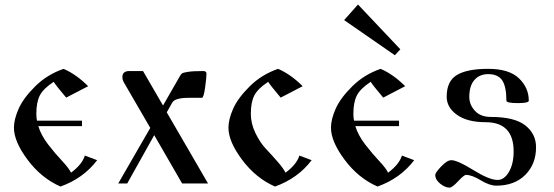

<svg xmlns="http://www.w3.org/2000/svg" viewBox="-20 -816 2463 854"><path d="M274.4 -381.8 372.1 -432.6C336.9 -467.8 300.5 -493.5 262.7 -509.8C213.9 -492.8 171.9 -467 136.7 -432.1C101.6 -397.3 77 -364.1 63 -332.5C49 -300.9 42 -272.8 42 -248C42 -207 62.3 -159.3 103 -105C143.7 -50.6 192.4 -11.1 249 13.7C316.7 -10.4 371.1 -49.5 412.1 -103.5L357.4 -124C349.6 -98 329.1 -72.6 295.9 -47.9C290 -60.9 276.7 -78.5 255.9 -100.6C235 -122.7 214.4 -147.1 193.8 -173.8C173.3 -200.5 158.9 -227.5 150.4 -254.9H344.7V-279.3H144.5C142.6 -289.1 141.6 -299.2 141.6 -309.6C141.6 -344.1 146.8 -371.4 157.2 -391.6C167.6 -411.8 188.2 -432 218.8 -452.1C224 -443 242.5 -419.6 274.4 -381.8Z M555.7 -500C534.8 -500 524.4 -491.2 524.4 -473.6C524.4 -464.5 527 -455.7 532.2 -447.3L648.4 -247.1L505.9 0H545.9L666 -214.8L790 0H905.3L721.7 -316.4L746.1 -359.4C753.3 -373.7 778 -380.9 820.3 -380.9H877.9C883.1 -380.9 887.9 -395.7 892.1 -425.3C896.3 -454.9 898.4 -475.9 898.4 -488.3C898.4 -496.1 893.6 -500 883.8 -500C854.5 -500 832.4 -498.9 817.4 -496.6C802.4 -494.3 793.3 -492 790 -489.7C786.8 -487.5 783.5 -483.4 780.3 -477.5L705.1 -346.7L616.2 -500Z M1228.5 -381.8 1326.2 -432.6C1291 -467.8 1254.6 -493.5 1216.8 -509.8C1168 -492.8 1126 -467 1090.8 -432.1C1055.7 -397.3 1031.1 -364.1 1017.1 -332.5C1003.1 -300.9 996.1 -272.8 996.1 -248C996.1 -207 1016.4 -159.3 1057.1 -105C1097.8 -50.6 1146.5 -11.1 1203.1 13.7C1270.8 -10.4 1325.2 -49.5 1366.2 -103.5L1311.5 -124C1303.7 -98 1283.2 -72.6 1250 -47.9C1244.1 -60.2 1232.3 -76.7 1214.4 -97.2C1196.5 -117.7 1179 -136.9 1162.1 -154.8C1145.2 -172.7 1129.9 -195.8 1116.2 -224.1C1102.5 -252.4 1095.7 -280.9 1095.7 -309.6C1095.7 -344.1 1100.9 -371.4 1111.3 -391.6C1121.7 -411.8 1142.3 -432 1172.9 -452.1C1178.1 -443 1196.6 -419.6 1228.5 -381.8Z M1572.3 -795.9 1510.7 -726.6 1736.3 -570.3 1760.7 -596.7ZM1684.6 -381.8 1782.2 -432.6C1747.1 -467.8 1710.6 -493.5 1672.9 -509.8C1624 -492.8 1582 -467 1546.9 -432.1C1511.7 -397.3 1487.1 -364.1 1473.1 -332.5C1459.1 -300.9 1452.1 -272.8 1452.1 -248C1452.1 -207 1472.5 -159.3 1513.2 -105C1553.9 -50.6 1602.5 -11.1 1659.2 13.7C1726.9 -10.4 1781.2 -49.5 1822.3 -103.5L1767.6 -124C1759.8 -98 1739.3 -72.6 1706.1 -47.9C1700.2 -60.9 1686.8 -78.5 1666 -100.6C1645.2 -122.7 1624.5 -147.1 1604 -173.8C1583.5 -200.5 1569 -227.5 1560.5 -254.9H1754.9V-279.3H1554.7C1552.7 -289.1 1551.8 -299.2 1551.8 -309.6C1551.8 -344.1 1557 -371.4 1567.4 -391.6C1577.8 -411.8 1598.3 -432 1628.9 -452.1C1634.1 -443 1652.7 -419.6 1684.6 -381.8Z M2052.7 -38.1C2070.3 -38.1 2092.1 -30.1 2118.2 -14.2C2144.2 1.8 2167.3 9.8 2187.5 9.8C2241.5 9.8 2284.5 -6.2 2316.4 -38.1C2348.3 -70 2364.3 -111 2364.3 -161.1C2364.3 -200.8 2348.3 -233.2 2316.4 -258.3C2284.5 -283.4 2233.4 -295.9 2163.1 -295.9C2132.5 -295.9 2108.9 -305 2092.3 -323.2C2075.7 -341.5 2067.4 -362 2067.4 -384.8C2067.4 -418 2075 -443.2 2090.3 -460.4C2105.6 -477.7 2126 -486.3 2151.4 -486.3C2180.7 -486.3 2201.5 -477.1 2213.9 -458.5C2226.2 -439.9 2232.4 -409.8 2232.4 -368.2C2232.4 -361 2249.7 -357.4 2284.2 -357.4C2316.1 -357.4 2332 -361 2332 -368.2C2332 -406.6 2317.4 -439.8 2288.1 -467.8C2258.8 -495.8 2213.2 -509.8 2151.4 -509.8C2088.9 -509.8 2042.5 -500.7 2012.2 -482.4C1981.9 -464.2 1966.8 -432 1966.8 -385.7C1966.8 -353.8 1982.1 -327 2012.7 -305.2C2043.3 -283.4 2085.6 -272.5 2139.6 -272.5C2223 -272.5 2264.6 -229.2 2264.6 -142.6C2264.6 -105.5 2257.6 -75 2243.7 -51.3C2229.7 -27.5 2212.9 -15.6 2193.4 -15.6C2168.6 -15.6 2132.7 -30.3 2085.4 -59.6C2038.2 -88.9 2005.5 -103.5 1987.3 -103.5C1974.9 -103.5 1960 -94.2 1942.4 -75.7C1924.8 -57.1 1916 -44.6 1916 -38.1C1916 -23.8 1923.3 -10.7 1938 1C1952.6 12.7 1966.5 18.6 1979.5 18.6C1987.3 18.6 2000 9.1 2017.6 -9.8C2035.2 -28.6 2046.9 -38.1 2052.7 -38.1Z"/></svg>

Font: TriodPostnaja
Style: Medium
Weight: 500
Version: 20110805; ttfautohint (v0.96) -l 8 -r 50 -G 200 -x 14 -w "G"